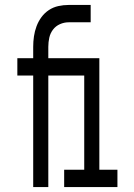

<svg xmlns="http://www.w3.org/2000/svg" viewBox="-20 -755 540 775"><path d="M114 0V-450H50V-520H114V-566Q114 -587 117 -608Q120 -629 127.5 -649Q135 -669 147.5 -686Q160 -703 177.5 -714.5Q195 -726 215.5 -730.5Q236 -735 257 -735H346V-665H257Q239 -665 222 -657.5Q205 -650 194 -635.5Q183 -621 179 -603Q175 -585 175 -566V-520H381V-70H454V0H239V-70H320V-450H175V0Z"/></svg>

Font: HulyMono
Style: Regular
Weight: 400
Monospace: yes
Designer: Belleve Invis
Foundry: Belleve Invis
Version: Version 33.2.5; ttfautohint (v1.8.4)